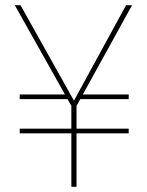

<svg xmlns="http://www.w3.org/2000/svg" viewBox="-20 -720 568 740"><path d="M56 -206V-224H476V-206ZM253 -338H56V-356H240ZM274 -338 291 -356H476V-338ZM255 0V-312L37 -700H59L265 -332L466 -700H489L275 -312V0Z"/></svg>

Font: DM Sans 10pt Thin
Style: Regular
Weight: 250
Version: Version 4.004;gftools[0.9.30]